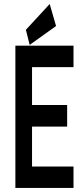

<svg xmlns="http://www.w3.org/2000/svg" viewBox="-20 -925 402 945"><path d="M341.8 -105.5V0H55.7V-700.2H341.8V-594.7H137.7V-408.2H310.5V-301.8H137.7V-105.5ZM126 -704.1 107.4 -778.3 224.6 -905.3 255.9 -796.9Z"/></svg>

Font: Vancouver Drive
Style: Bold
Weight: 700
Designer: Valery Zaveryaev
Foundry: Cyreal (www.cyreal.org)
Version: Version 1.01